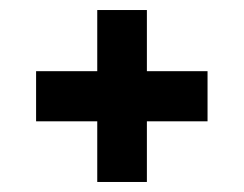

<svg xmlns="http://www.w3.org/2000/svg" viewBox="-20 -445 487 383"><path d="M174 -203H52V-303H174V-425H273V-303H394V-203H273V-82H174Z"/></svg>

Font: Saira ExtraCondensed
Style: Bold
Weight: 700
Width: 2
Designer: Hector Gatti with collaboration of the Omnibus-Type team
Foundry: Omnibus-Type
Version: Version 0.072; ttfautohint (v1.8)